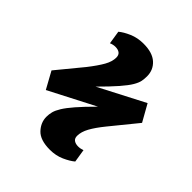

<svg xmlns="http://www.w3.org/2000/svg" viewBox="-194 -726 955 955"><g transform="rotate(45 283.5 -248.5)"><path d="M310 103Q242 103 212 71Q182 39 182 -1Q182 -19 186.5 -36.5Q191 -54 205.5 -77.5Q220 -101 249 -134.5Q278 -168 328 -218L86 -93L37 -182L148 -317Q184 -363 202 -395Q220 -427 220 -455Q220 -473 209 -481.5Q198 -490 179 -490Q163 -490 147 -483L136 -553Q156 -570 190.5 -585Q225 -600 267 -600Q330 -600 362 -571Q394 -542 394 -497Q394 -480 391 -463.5Q388 -447 374.5 -424Q361 -401 331 -366.5Q301 -332 249 -280L490 -405L540 -316L426 -176Q392 -134 374.5 -102Q357 -70 357 -42Q357 -24 368.5 -16Q380 -8 398 -8Q414 -8 430 -14L441 55Q421 72 386.5 87.5Q352 103 310 103Z"/></g></svg>

Font: Literata 12pt ExtraBold
Style: Italic
Weight: 800
Italic angle: -2°
Designer: Latin by Veronika Burian and Jose Scaglione. Greek by Irene Vlachou. Cyrillic by Vera Evstafieva
Foundry: TypeTogether
Version: Version 3.002